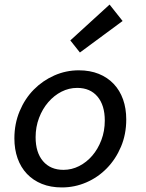

<svg xmlns="http://www.w3.org/2000/svg" viewBox="-20 -809 640 841"><path d="M251 12Q202 12 163.5 -3.5Q125 -19 98 -47.5Q71 -76 57 -115.5Q43 -155 43 -203Q43 -267 66 -322Q89 -377 128 -416.5Q167 -456 218 -478.5Q269 -501 325 -501Q374 -501 412.5 -485.5Q451 -470 478 -441.5Q505 -413 519 -373.5Q533 -334 533 -286Q533 -221 510 -166.5Q487 -112 448 -72Q409 -32 358 -10Q307 12 251 12ZM258 -65Q294 -65 326.5 -81.5Q359 -98 384 -127Q409 -156 424 -195.5Q439 -235 439 -281Q439 -348 407 -386Q375 -424 318 -424Q282 -424 249.5 -407.5Q217 -391 191.5 -361.5Q166 -332 151 -292.5Q136 -253 136 -208Q136 -141 168.5 -103Q201 -65 258 -65ZM330 -579 288 -632 460 -789 517 -717Z"/></svg>

Font: Source Code Pro Medium
Style: Italic
Weight: 500
Italic angle: -11°
Monospace: yes
Designer: Paul D. Hunt, Teo Tuominen
Foundry: Adobe Systems Incorporated
Version: Version 1.050;PS 1.000;hotconv 16.6.51;makeotf.lib2.5.65220